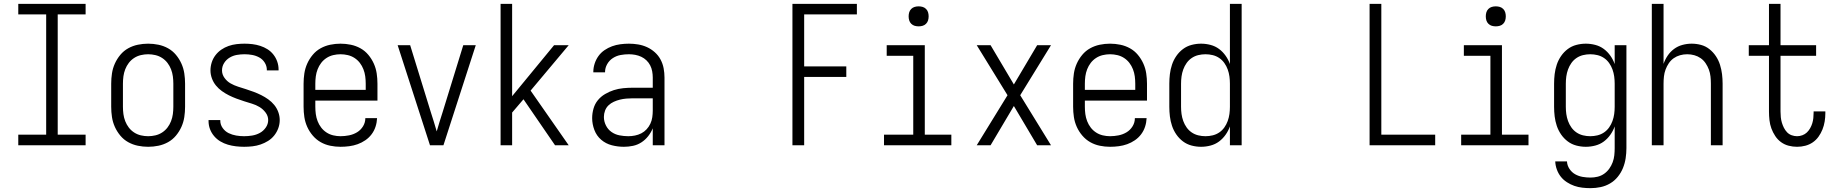

<svg xmlns="http://www.w3.org/2000/svg" viewBox="-20 -755 9540 998"><path d="M75 0V-55H220V-680H75V-735H425V-680H280V-55H425V0Z M750 8Q723 8 696.5 2.5Q670 -3 646.5 -16Q623 -29 605.5 -50Q588 -71 577 -95.5Q566 -120 562 -146.5Q558 -173 558 -200V-320Q558 -347 562 -373.5Q566 -400 577 -424.5Q588 -449 605.5 -470Q623 -491 646.5 -504Q670 -517 696.5 -522.5Q723 -528 750 -528Q777 -528 803.5 -522.5Q830 -517 853.5 -504Q877 -491 894.5 -470Q912 -449 923 -424.5Q934 -400 938 -373.5Q942 -347 942 -320V-200Q942 -173 938 -146.5Q934 -120 923 -95.5Q912 -71 894.5 -50Q877 -29 853.5 -16Q830 -3 803.5 2.5Q777 8 750 8ZM750 -47Q769 -47 788 -51.5Q807 -56 823 -66.5Q839 -77 850.5 -92Q862 -107 869 -125Q876 -143 878.5 -162Q881 -181 881 -200V-320Q881 -339 878.5 -358Q876 -377 869 -395Q862 -413 850.5 -428Q839 -443 823 -453.5Q807 -464 788 -468.5Q769 -473 750 -473Q731 -473 712 -468.5Q693 -464 677 -453.5Q661 -443 649.5 -428Q638 -413 631 -395Q624 -377 621.5 -358Q619 -339 619 -320V-200Q619 -181 621.5 -162Q624 -143 631 -125Q638 -107 649.5 -92Q661 -77 677 -66.5Q693 -56 712 -51.5Q731 -47 750 -47Z M1249 8Q1228 8 1206.5 5.5Q1185 3 1164.5 -3Q1144 -9 1125.5 -20Q1107 -31 1093 -47.5Q1079 -64 1071.5 -84Q1064 -104 1064 -126V-131H1125V-128Q1125 -107 1137.5 -89.5Q1150 -72 1168.5 -63Q1187 -54 1207.5 -50.5Q1228 -47 1249 -47Q1270 -47 1291 -50.5Q1312 -54 1330.5 -64Q1349 -74 1361.5 -92Q1374 -110 1374 -131Q1374 -152 1360.5 -170Q1347 -188 1328.5 -199Q1310 -210 1290 -216Q1270 -222 1249.5 -228.5Q1229 -235 1209 -242.5Q1189 -250 1170 -259.5Q1151 -269 1133.5 -281.5Q1116 -294 1102.5 -310.5Q1089 -327 1081.5 -347.5Q1074 -368 1074 -389Q1074 -410 1080.5 -430.5Q1087 -451 1100 -468Q1113 -485 1130.5 -497Q1148 -509 1168 -516Q1188 -523 1209 -525.5Q1230 -528 1251 -528Q1272 -528 1292.5 -525.5Q1313 -523 1333 -516.5Q1353 -510 1370.5 -499Q1388 -488 1401 -471.5Q1414 -455 1421 -435Q1428 -415 1428 -394V-389H1367V-392Q1367 -412 1356 -429.5Q1345 -447 1327.5 -456.5Q1310 -466 1290.5 -469.5Q1271 -473 1251 -473Q1231 -473 1211 -469.5Q1191 -466 1173.5 -455.5Q1156 -445 1145 -427.5Q1134 -410 1134 -389Q1134 -368 1147 -350Q1160 -332 1178.5 -321.5Q1197 -311 1217.5 -304.5Q1238 -298 1258.5 -291.5Q1279 -285 1299 -277.5Q1319 -270 1338 -260.5Q1357 -251 1374.5 -238.5Q1392 -226 1405.5 -209.5Q1419 -193 1426.5 -172.5Q1434 -152 1434 -131Q1434 -109 1426.5 -88.5Q1419 -68 1405.5 -51Q1392 -34 1373.5 -22.5Q1355 -11 1334.5 -4Q1314 3 1292.5 5.5Q1271 8 1249 8Z M1750 8Q1723 8 1696.5 2.5Q1670 -3 1647 -16Q1624 -29 1606 -50Q1588 -71 1577 -95.5Q1566 -120 1562 -146.5Q1558 -173 1558 -200V-320Q1558 -347 1562 -373.5Q1566 -400 1577 -424.5Q1588 -449 1605.5 -470Q1623 -491 1646.5 -504Q1670 -517 1696.5 -522.5Q1723 -528 1750 -528Q1777 -528 1803.5 -522.5Q1830 -517 1853.5 -504Q1877 -491 1894.5 -470Q1912 -449 1923 -424.5Q1934 -400 1938 -373.5Q1942 -347 1942 -320V-232H1619V-200Q1619 -181 1621.5 -162Q1624 -143 1631 -125Q1638 -107 1649.5 -92Q1661 -77 1677 -66.5Q1693 -56 1712 -51.5Q1731 -47 1750 -47Q1772 -47 1794.5 -51.5Q1817 -56 1836 -67.5Q1855 -79 1867 -98.5Q1879 -118 1879 -141H1940Q1939 -118 1932 -96.5Q1925 -75 1911.5 -57Q1898 -39 1879 -26Q1860 -13 1839 -5.5Q1818 2 1795.5 5Q1773 8 1750 8ZM1619 -288H1881V-320Q1881 -339 1878.5 -358Q1876 -377 1869 -395Q1862 -413 1850.5 -428Q1839 -443 1823 -453.5Q1807 -464 1788 -468.5Q1769 -473 1750 -473Q1731 -473 1712 -468.5Q1693 -464 1677 -453.5Q1661 -443 1649.5 -428Q1638 -413 1631 -395Q1624 -377 1621.5 -358Q1619 -339 1619 -320Z M2215 0 2047 -520H2112L2219 -173Q2227 -148 2235 -122.5Q2243 -97 2250 -72Q2257 -97 2265 -122.5Q2273 -148 2281 -173L2388 -520H2453L2285 0Z M2936 0H2865L2701 -239L2642 -170V0H2582V-735H2642V-255L2860 -520H2936L2738 -284Z M3223 8Q3191 8 3160 0Q3129 -8 3105 -28.5Q3081 -49 3069.5 -79.5Q3058 -110 3058 -141Q3058 -166 3065 -190.5Q3072 -215 3087.5 -234Q3103 -253 3125 -266Q3147 -279 3170.5 -286.5Q3194 -294 3219 -296.5Q3244 -299 3268 -299H3373V-352Q3373 -368 3370 -384.5Q3367 -401 3359.5 -415.5Q3352 -430 3340 -441.5Q3328 -453 3313 -460Q3298 -467 3281.5 -470Q3265 -473 3249 -473Q3227 -473 3205.5 -469Q3184 -465 3165.5 -453Q3147 -441 3136 -421.5Q3125 -402 3125 -381V-379H3064V-381Q3064 -403 3071 -424.5Q3078 -446 3091 -464Q3104 -482 3122.5 -494.5Q3141 -507 3161.5 -514.5Q3182 -522 3204.5 -525Q3227 -528 3249 -528Q3273 -528 3297 -524Q3321 -520 3343 -510Q3365 -500 3383.5 -483.5Q3402 -467 3413.5 -445.5Q3425 -424 3429.5 -400Q3434 -376 3434 -352V0H3373V-88Q3364 -66 3349 -47Q3334 -28 3314 -15Q3294 -2 3270.5 3Q3247 8 3223 8ZM3246 -47Q3263 -47 3280.5 -50.5Q3298 -54 3313.5 -62Q3329 -70 3341 -83Q3353 -96 3360.5 -112Q3368 -128 3370.5 -145.5Q3373 -163 3373 -180V-244H3268Q3252 -244 3235 -242.5Q3218 -241 3202 -237Q3186 -233 3170.5 -226Q3155 -219 3143 -207.5Q3131 -196 3125 -180Q3119 -164 3119 -147Q3119 -124 3129.5 -103Q3140 -82 3158.5 -69Q3177 -56 3200 -51.5Q3223 -47 3246 -47Z M4099 0V-735H4434V-680H4160V-410H4379V-355H4160V0Z M4575 0V-55H4727V-465H4589V-520H4787V-55H4925V0ZM4755 -618Q4744 -618 4734 -621Q4724 -624 4716.5 -631.5Q4709 -639 4706 -649Q4703 -659 4703 -670Q4703 -681 4706 -691Q4709 -701 4716.5 -708.5Q4724 -716 4734 -719Q4744 -722 4755 -722Q4766 -722 4776 -719Q4786 -716 4793.5 -708.5Q4801 -701 4804 -691Q4807 -681 4807 -670Q4807 -659 4804 -649Q4801 -639 4793.5 -631.5Q4786 -624 4776 -621Q4766 -618 4755 -618Z M5057 0 5217 -260 5057 -520H5129L5250 -316L5371 -520H5443L5283 -260L5443 0H5371L5250 -204L5129 0Z M5750 8Q5723 8 5696.5 2.5Q5670 -3 5647 -16Q5624 -29 5606 -50Q5588 -71 5577 -95.5Q5566 -120 5562 -146.5Q5558 -173 5558 -200V-320Q5558 -347 5562 -373.5Q5566 -400 5577 -424.5Q5588 -449 5605.5 -470Q5623 -491 5646.5 -504Q5670 -517 5696.5 -522.5Q5723 -528 5750 -528Q5777 -528 5803.5 -522.5Q5830 -517 5853.5 -504Q5877 -491 5894.5 -470Q5912 -449 5923 -424.5Q5934 -400 5938 -373.5Q5942 -347 5942 -320V-232H5619V-200Q5619 -181 5621.5 -162Q5624 -143 5631 -125Q5638 -107 5649.5 -92Q5661 -77 5677 -66.5Q5693 -56 5712 -51.5Q5731 -47 5750 -47Q5772 -47 5794.5 -51.5Q5817 -56 5836 -67.5Q5855 -79 5867 -98.5Q5879 -118 5879 -141H5940Q5939 -118 5932 -96.5Q5925 -75 5911.5 -57Q5898 -39 5879 -26Q5860 -13 5839 -5.5Q5818 2 5795.5 5Q5773 8 5750 8ZM5619 -288H5881V-320Q5881 -339 5878.5 -358Q5876 -377 5869 -395Q5862 -413 5850.5 -428Q5839 -443 5823 -453.5Q5807 -464 5788 -468.5Q5769 -473 5750 -473Q5731 -473 5712 -468.5Q5693 -464 5677 -453.5Q5661 -443 5649.5 -428Q5638 -413 5631 -395Q5624 -377 5621.5 -358Q5619 -339 5619 -320Z M6223 8Q6198 8 6173.5 1.5Q6149 -5 6129 -20Q6109 -35 6094.5 -56Q6080 -77 6072 -101Q6064 -125 6061 -150Q6058 -175 6058 -200V-320Q6058 -345 6061 -370Q6064 -395 6072 -419Q6080 -443 6094.5 -464Q6109 -485 6129 -500Q6149 -515 6173.5 -521.5Q6198 -528 6223 -528Q6248 -528 6272.5 -521.5Q6297 -515 6316.5 -500.5Q6336 -486 6350.5 -465.5Q6365 -445 6373 -422V-735H6434V0H6373V-98Q6365 -75 6350.5 -54.5Q6336 -34 6316.5 -19.5Q6297 -5 6272.5 1.5Q6248 8 6223 8ZM6246 -47Q6265 -47 6283.5 -51.5Q6302 -56 6317.5 -66.5Q6333 -77 6344 -92.5Q6355 -108 6361.5 -126Q6368 -144 6370.5 -162.5Q6373 -181 6373 -200V-320Q6373 -339 6370.5 -357.5Q6368 -376 6361.5 -394Q6355 -412 6344 -427.5Q6333 -443 6317.5 -453.5Q6302 -464 6283.5 -468.5Q6265 -473 6246 -473Q6227 -473 6208.5 -468.5Q6190 -464 6174.5 -453.5Q6159 -443 6148 -427.5Q6137 -412 6130.5 -394Q6124 -376 6121.5 -357.5Q6119 -339 6119 -320V-200Q6119 -181 6121.5 -162.5Q6124 -144 6130.5 -126Q6137 -108 6148 -92.5Q6159 -77 6174.5 -66.5Q6190 -56 6208.5 -51.5Q6227 -47 6246 -47Z M7099 0V-735H7160V-55H7440V0Z M7575 0V-55H7727V-465H7589V-520H7787V-55H7925V0ZM7755 -618Q7744 -618 7734 -621Q7724 -624 7716.5 -631.5Q7709 -639 7706 -649Q7703 -659 7703 -670Q7703 -681 7706 -691Q7709 -701 7716.5 -708.5Q7724 -716 7734 -719Q7744 -722 7755 -722Q7766 -722 7776 -719Q7786 -716 7793.5 -708.5Q7801 -701 7804 -691Q7807 -681 7807 -670Q7807 -659 7804 -649Q7801 -639 7793.5 -631.5Q7786 -624 7776 -621Q7766 -618 7755 -618Z M8247 223Q8226 223 8204.5 220.5Q8183 218 8163 211Q8143 204 8124.5 192Q8106 180 8093 163.5Q8080 147 8072.5 126.5Q8065 106 8064 84H8125Q8126 105 8138 123Q8150 141 8168 151Q8186 161 8206.5 164.5Q8227 168 8247 168Q8266 168 8284.5 163.5Q8303 159 8318.5 148Q8334 137 8345 121.5Q8356 106 8362.5 88.5Q8369 71 8371 52.5Q8373 34 8373 15V-98Q8365 -75 8350.5 -54.5Q8336 -34 8316.5 -19.5Q8297 -5 8272.5 1.5Q8248 8 8223 8Q8198 8 8173.5 1.5Q8149 -5 8129 -20Q8109 -35 8094.5 -56Q8080 -77 8072 -101Q8064 -125 8061 -150Q8058 -175 8058 -200V-320Q8058 -345 8061 -370Q8064 -395 8072 -419Q8080 -443 8094.5 -464Q8109 -485 8129 -500Q8149 -515 8173.5 -521.5Q8198 -528 8223 -528Q8248 -528 8272.5 -521.5Q8297 -515 8316.5 -500.5Q8336 -486 8350.5 -465.5Q8365 -445 8373 -422V-520H8434V15Q8434 41 8430 67.5Q8426 94 8416 118.5Q8406 143 8389 164Q8372 185 8349 198.5Q8326 212 8300 217.5Q8274 223 8247 223ZM8246 -47Q8265 -47 8283.5 -51.5Q8302 -56 8317.5 -66.5Q8333 -77 8344 -92.5Q8355 -108 8361.5 -126Q8368 -144 8370.5 -162.5Q8373 -181 8373 -200V-320Q8373 -339 8370.5 -357.5Q8368 -376 8361.5 -394Q8355 -412 8344 -427.5Q8333 -443 8317.5 -453.5Q8302 -464 8283.5 -468.5Q8265 -473 8246 -473Q8227 -473 8208.5 -468.5Q8190 -464 8174.5 -453.5Q8159 -443 8148 -427.5Q8137 -412 8130.5 -394Q8124 -376 8121.5 -357.5Q8119 -339 8119 -320V-200Q8119 -181 8121.5 -162.5Q8124 -144 8130.5 -126Q8137 -108 8148 -92.5Q8159 -77 8174.5 -66.5Q8190 -56 8208.5 -51.5Q8227 -47 8246 -47Z M8566 0V-735H8627V-423Q8635 -446 8648.5 -466Q8662 -486 8681.5 -500.5Q8701 -515 8725 -521.5Q8749 -528 8773 -528Q8798 -528 8822 -521.5Q8846 -515 8865.5 -499.5Q8885 -484 8899 -463Q8913 -442 8920.5 -418Q8928 -394 8931 -369.5Q8934 -345 8934 -320V0H8873V-320Q8873 -339 8871 -357.5Q8869 -376 8862.5 -393.5Q8856 -411 8845.5 -426.5Q8835 -442 8820 -452.5Q8805 -463 8787 -468Q8769 -473 8750 -473Q8731 -473 8713 -468Q8695 -463 8680 -452.5Q8665 -442 8654.5 -426.5Q8644 -411 8637.5 -393.5Q8631 -376 8629 -357.5Q8627 -339 8627 -320V0Z M9321 8Q9299 8 9277.5 2.5Q9256 -3 9238 -16Q9220 -29 9207.5 -48Q9195 -67 9187.5 -87.5Q9180 -108 9177.5 -130.5Q9175 -153 9175 -175V-465H9070V-520H9175V-735H9235V-520H9420V-465H9235V-175Q9235 -160 9236.5 -145.5Q9238 -131 9242 -117.5Q9246 -104 9252.5 -91Q9259 -78 9269 -67.5Q9279 -57 9293 -52Q9307 -47 9321 -47Q9335 -47 9348.5 -52Q9362 -57 9372 -66.5Q9382 -76 9389 -88.5Q9396 -101 9400 -114Q9404 -127 9405.5 -141Q9407 -155 9407 -169V-176H9468V-166Q9468 -145 9464.5 -123.5Q9461 -102 9453 -82Q9445 -62 9432.5 -44.5Q9420 -27 9402.5 -15Q9385 -3 9364 2.5Q9343 8 9321 8Z"/></svg>

Font: Iosevka Fixed Light
Style: Regular
Weight: 300
Monospace: yes
Designer: Belleve Invis
Foundry: Belleve Invis
Version: Version 32.3.0